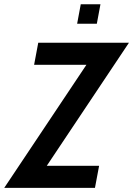

<svg xmlns="http://www.w3.org/2000/svg" viewBox="-60 -906 642 926"><path d="M-39.5 0 384.5 -635 405.5 -593.5H104.5L124.5 -700H562L138 -65L116.5 -106.5H418L398 0ZM312 -791.5 329.5 -885.5H424.5L407 -791.5Z"/></svg>

Font: Cabin SemiCondensedSemiBold
Style: Italic
Weight: 600
Width: 4
Italic angle: -10°
Designer: Pablo Impallari
Foundry: Pablo Impallari. http://www.impallari.com Igino Marini. http://www.ikern.com
Version: Version 3.001